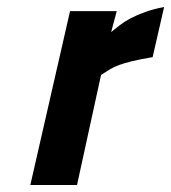

<svg xmlns="http://www.w3.org/2000/svg" viewBox="-20 -531 491 551"><path d="M181 -499H315L299 -439Q310 -448 323.5 -458.5Q337 -469 355 -478.5Q373 -488 396.5 -496.5Q420 -505 451 -511L418 -367Q382 -361 359.5 -355.5Q337 -350 322 -344.5Q307 -339 295.5 -332Q284 -325 270 -316L201 0H67Z"/></svg>

Font: Panefresco 999wt
Style: Italic
Weight: 900
Version: Version 1.001